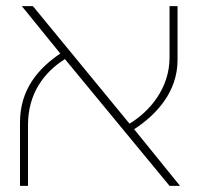

<svg xmlns="http://www.w3.org/2000/svg" viewBox="-20 -604 649 624"><path d="M45 0H71V-198C71 -300 123 -369 191 -412L531 0H565L416 -184C488 -231 557 -305 557 -409V-584H531V-417C531 -318 468 -243 401 -202L87 -584H51L176 -430C105 -382 45 -314 45 -206Z"/></svg>

Font: Noto Sans Hebrew SemiCondensed Thin
Style: Regular
Weight: 100
Width: 4
Designer: Monotype Design Team
Foundry: Monotype Imaging Inc.
Version: Version 2.004